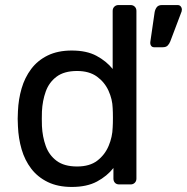

<svg xmlns="http://www.w3.org/2000/svg" viewBox="-20 -730 740 760"><path d="M264 10Q209 10 169 -9.5Q129 -29 103.5 -62.5Q78 -96 65.5 -139Q53 -182 51 -230Q50 -246 50 -260Q50 -274 51 -290Q53 -337 65.5 -380Q78 -423 103.5 -457Q129 -491 169 -510.5Q209 -530 264 -530Q323 -530 362 -509Q401 -488 426 -457V-687Q426 -697 432.5 -703.5Q439 -710 449 -710H497Q507 -710 513.5 -703.5Q520 -697 520 -687V-23Q520 -13 513.5 -6.5Q507 0 497 0H452Q441 0 435 -6.5Q429 -13 429 -23V-65Q404 -33 364 -11.5Q324 10 264 10ZM285 -71Q335 -71 365 -94Q395 -117 410 -152.5Q425 -188 426 -225Q427 -241 427 -263.5Q427 -286 426 -302Q425 -337 409.5 -371Q394 -405 363.5 -427Q333 -449 285 -449Q234 -449 204 -426.5Q174 -404 161 -367.5Q148 -331 146 -289Q145 -260 146 -231Q148 -189 161 -152.5Q174 -116 204 -93.5Q234 -71 285 -71ZM590 -543Q582 -543 578 -549Q574 -555 575 -564L592 -681Q594 -693 600.5 -701.5Q607 -710 621 -710H683Q691 -710 695.5 -704.5Q700 -699 700 -693Q700 -685 696 -677L654 -566Q650 -556 643.5 -549.5Q637 -543 624 -543Z"/></svg>

Font: Rubik Light
Style: Regular
Weight: 400
Version: Version 2.101